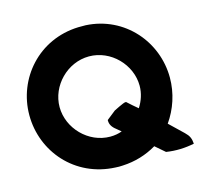

<svg xmlns="http://www.w3.org/2000/svg" viewBox="-107 -844 1052 987"><g transform="rotate(-15 419.0 -350.5)"><path d="M428 22C495 19 556 0 610 -32L661 12C712 20 761 18 810 8C808 -20 801 -36 780 -56L707 -126C752 -190 779 -269 779 -352C779 -543 636 -713 430 -724H391C178 -717 31 -546 31 -352C31 -158 176 13 390 22C402 23 415 23 428 22ZM192 -352C192 -465 289 -565 405 -565C521 -565 618 -465 618 -352C618 -312 605 -274 584 -241C566 -256 546 -273 529 -289H524C515 -289 462 -262 462 -262L414 -224V-220C414 -201 424 -184 444 -169L468 -149C450 -142 428 -138 405 -138C289 -138 192 -239 192 -352Z"/></g></svg>

Font: Bluebird
Style: SfBdExt
Weight: 700
Designer: Jasper
Foundry: Cannot Into Space Fonts
Version: Version 0.98